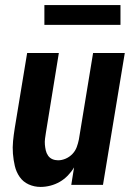

<svg xmlns="http://www.w3.org/2000/svg" viewBox="-20 -729 540 757"><path d="M140 8Q115 8 93 -2Q71 -12 57.5 -31.5Q44 -51 38.5 -74.5Q33 -98 31 -123Q29 -148 31.5 -173Q34 -198 38 -223L87 -520H212L161 -206Q159 -194 157.5 -182Q156 -170 157 -158.5Q158 -147 160.5 -136Q163 -125 169.5 -115.5Q176 -106 186.5 -101.5Q197 -97 209 -97Q224 -97 239 -103.5Q254 -110 265.5 -122Q277 -134 282.5 -149Q288 -164 291 -179L347 -520H472L386 0H261L272 -69Q262 -52 247.5 -37Q233 -22 215.5 -12Q198 -2 178.5 3Q159 8 140 8ZM155 -631V-709H455V-631Z"/></svg>

Font: Iosevka SS04 Extrabold Oblique
Style: Regular
Weight: 800
Italic angle: -9°
Monospace: yes
Designer: Belleve Invis
Foundry: Belleve Invis
Version: Version 19.0.0; ttfautohint (v1.8.4)